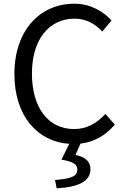

<svg xmlns="http://www.w3.org/2000/svg" viewBox="-20 -767 678 1040"><path d="M287 253C404 247 470 215 470 150C470 105 440 84 389 72L416 11C492 2 552 -34 602 -92L551 -150C504 -99 451 -68 381 -68C241 -68 153 -184 153 -369C153 -552 245 -666 384 -666C447 -666 496 -637 534 -596L584 -656C542 -703 472 -747 383 -747C197 -747 58 -603 58 -366C58 -138 184 1 355 12L313 98C377 108 399 124 399 152C399 185 371 201 278 208Z"/></svg>

Font: Source Han Sans HK
Style: Regular
Weight: 400
Designer: Ryoko NISHIZUKA 西塚涼子 (kana, bopomofo & ideographs); Paul D. Hunt (Latin, Greek & Cyrillic); Sandoll Communications 산돌커뮤니
Foundry: Adobe
Version: Version 2.000;hotconv 1.0.107;makeotfexe 2.5.65593